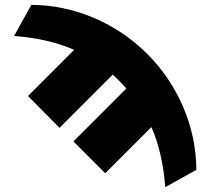

<svg xmlns="http://www.w3.org/2000/svg" viewBox="-20 -543 861 790"><path d="M788 156 660 227Q649 84 603 -20L413 170L282 39L500 -179Q482 -199 473 -208Q454 -227 444 -236L225 -17L95 -148L285 -338Q181 -384 38 -395L109 -523Q243 -522 367 -469Q491 -416 586 -321Q681 -226 734 -102Q787 22 788 156Z"/></svg>

Font: Mplus 1p Black
Style: Regular
Weight: 900
Version: Version 1.061